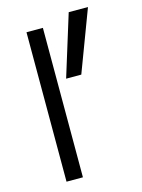

<svg xmlns="http://www.w3.org/2000/svg" viewBox="-117 -838 670 906"><g transform="rotate(-15 218.5 -385.0)"><path d="M93 0V-730H173.1V0ZM217 -470 310 -770H404.1L291.1 -470Z"/></g></svg>

Font: M PLUS 1 Thin
Style: Regular
Weight: 100
Designer: Coji Morishita
Foundry: UNDERFOREST DESIGN
Version: Version 1.001